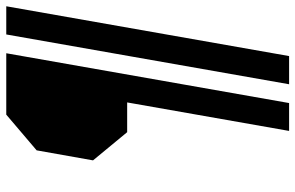

<svg xmlns="http://www.w3.org/2000/svg" viewBox="-185 -555 943 613"><g transform="rotate(-90 286.5 -248.5)"><path d="M266 -314H171L81 -423L113 -603L227 -700H423L264 203H175ZM483 -700H573L414 203H324Z"/></g></svg>

Font: Chakra Petch Medium
Style: Italic
Weight: 500
Italic angle: -10°
Designer: Katatrad Aksorn Co.,Ltd.
Foundry: Cadson Demak Co.,Ltd.
Version: Version 1.000; ttfautohint (v1.6)